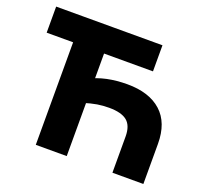

<svg xmlns="http://www.w3.org/2000/svg" viewBox="-123 -859 1064 1003"><g transform="rotate(20 408.5 -357.5)"><path d="M598 0V-201Q598 -261 566.5 -287Q535 -313 466 -313Q432 -313 401 -308Q370 -303 321 -288L298 -413Q350 -439 402 -450Q454 -461 514 -461Q636 -461 703 -400.5Q770 -340 770 -223V0ZM172 0V-715H344V0ZM25 -570V-715H616V-570Z"/></g></svg>

Font: Wix Madefor Display ExtraBold
Style: Regular
Weight: 800
Designer: Dalton Maag Ltd
Foundry: Dalton Maag Ltd
Version: Version 3.100